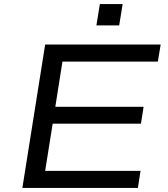

<svg xmlns="http://www.w3.org/2000/svg" viewBox="-20 -924 826 944"><path d="M90 0 202 -705H770L756 -621H287L252 -399H686L673 -316H239L202 -84H671L658 0ZM454 -799 471 -904H583L566 -799Z"/></svg>

Font: Nunito Sans 7pt Expanded
Style: Italic
Weight: 400
Width: 7
Italic angle: -9°
Designer: Vernon Adams
Foundry: Vernon Adams
Version: Version 3.101;gftools[0.9.27]